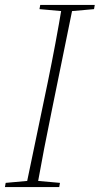

<svg xmlns="http://www.w3.org/2000/svg" viewBox="-29 -758 404 778"><path d="M-9 0 -6 -17 94 -26H113L214 -17L211 0ZM76 0 165 -427Q181 -505 195.5 -582.5Q210 -660 223 -738H268L181 -311Q165 -234 150 -156Q135 -78 121 0ZM131 -721 134 -738H355L352 -721L251 -712H232Z"/></svg>

Font: Source Serif 4 48pt Light
Style: Italic
Weight: 300
Italic angle: -12°
Designer: Frank Grießhammer
Foundry: Adobe Systems Incorporated
Version: Version 4.004;hotconv 1.0.116;makeotfexe 2.5.65601